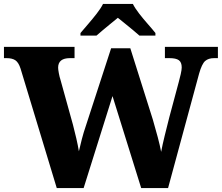

<svg xmlns="http://www.w3.org/2000/svg" viewBox="-23 -951 1122 971"><path d="M81 -604Q71 -635 55 -646Q39 -657 10 -657H-3V-714H354V-657H331Q271 -657 271 -609Q271 -600 274.5 -581Q278 -562 283 -547L346 -320Q355 -286 363 -251Q371 -216 376 -186Q383 -216 391 -247.5Q399 -279 412 -317L539 -707H636L750 -346Q764 -298 775 -256.5Q786 -215 792 -183Q798 -216 810 -265Q822 -314 833 -357L881 -536Q886 -554 891 -576Q896 -598 896 -610Q896 -636 881.5 -646.5Q867 -657 834 -657H811V-714H1079V-657H1060Q1031 -657 1014.5 -642.5Q998 -628 984 -579L827 0H691L546 -465L400 0H264ZM384 -784Q400 -803 422.5 -829Q445 -855 466 -882Q487 -909 498 -931H649Q660 -909 681 -882Q702 -855 725 -829Q748 -803 763 -784V-771H682Q670 -782 650 -798.5Q630 -815 609 -832Q588 -849 573 -861Q558 -849 537.5 -832Q517 -815 497 -798.5Q477 -782 465 -771H384Z"/></svg>

Font: Noto Serif Sinhala ExtraBold
Style: Regular
Weight: 800
Designer: Jelle Bosma - Monotype Design Team
Foundry: Monotype Imaging Inc.
Version: Version 2.007; ttfautohint (v1.8.4.7-5d5b)